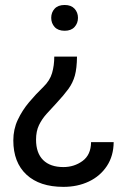

<svg xmlns="http://www.w3.org/2000/svg" viewBox="-20 -558 514 767"><path d="M291.5 -486.8Q291.5 -465.3 277.8 -450.2Q264.2 -435.1 238.3 -435.1Q211.9 -435.1 198.2 -450.2Q184.6 -465.3 184.6 -486.8Q184.6 -508.3 198.2 -523.2Q211.9 -538.1 238.3 -538.1Q264.2 -538.1 277.8 -523.2Q291.5 -508.3 291.5 -486.8ZM196.8 -332H287.6Q287.1 -285.2 279.1 -256.1Q271 -227.1 253.2 -202.6Q235.4 -178.2 205.1 -145.5Q184.6 -123.5 166 -103Q147.5 -82.5 135.7 -58.1Q124 -33.7 124 0Q124 53.2 152.3 81.3Q180.7 109.4 233.4 109.4Q276.4 109.4 309.8 85Q343.3 60.5 343.8 9.8H434.1Q433.6 64.9 407 105.2Q380.4 145.5 335.2 167Q290 188.5 233.4 188.5Q138.2 188.5 85.7 139.6Q33.2 90.8 33.2 2.9Q33.2 -41.5 51 -79.3Q68.8 -117.2 96.2 -149.7Q123.5 -182.1 152.8 -210.4Q179.2 -235.8 188 -266.1Q196.8 -296.4 196.8 -332Z"/></svg>

Font: Vazirmatn RD UI FD
Style: Regular
Weight: 400
Designer: Saber Rastikerdar
Foundry: Saber Rastikerdar
Version: Version 33.003